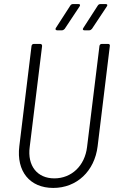

<svg xmlns="http://www.w3.org/2000/svg" viewBox="-20 -916 575 944"><path d="M261 -767H285C290 -767 294 -770 298 -774L371 -884C376 -891 374 -896 366 -896H339C334 -896 329 -894 326 -889L255 -779C250 -772 254 -767 261 -767ZM395 -767H419C424 -767 428 -770 432 -774L505 -884C510 -891 508 -896 500 -896H474C469 -896 464 -894 461 -889L390 -779C385 -772 387 -767 395 -767ZM242 8C357 8 445 -74 460 -197L520 -690C521 -696 518 -700 512 -700H480C474 -700 470 -696 469 -690L408 -193C397 -101 332 -39 247 -39C163 -39 114 -101 126 -193L187 -690C187 -696 184 -700 178 -700H146C140 -700 136 -696 135 -690L75 -197C60 -74 126 8 242 8Z"/></svg>

Font: Barlow Semi Condensed Light
Style: Italic
Weight: 300
Width: 4
Italic angle: -7°
Designer: Jeremy Tribby
Foundry: Tribby Type
Version: Version 1.422;hotconv 1.0.109;makeotfexe 2.5.65596